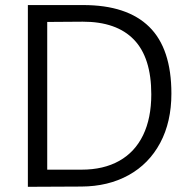

<svg xmlns="http://www.w3.org/2000/svg" viewBox="-20 -719 730 740"><path d="M87.4 -699.5H300.8Q469.6 -699.5 555.1 -615.6Q640.6 -531.7 640.6 -358.4Q640.6 -249 597.4 -168.2Q554.2 -87.4 475.6 -43.9Q397.1 -0.5 293.5 0L87.4 1ZM294.4 -65.1Q379.2 -65.1 439.6 -99Q500 -132.9 531.6 -198.2Q563.1 -263.5 563.1 -355.5Q563.1 -496.8 496.2 -566.2Q429.3 -635.6 298.8 -635.4L162 -634.4V-65.1Z"/></svg>

Font: DavidDev Light
Style: Regular
Weight: 300
Designer: David.dev
Foundry: David.dev
Version: Version 1.001;FEAKit 1.0